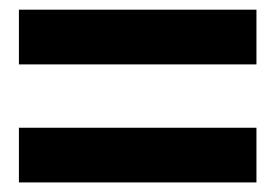

<svg xmlns="http://www.w3.org/2000/svg" viewBox="-20 -508 575 401"><path d="M19.5 -487.8H515.6V-373.5H19.5ZM19.5 -241.2H515.6V-127H19.5Z"/></svg>

Font: Reddit Sans Fudge
Style: Bold
Weight: 700
Designer: Stephen Hutchings
Foundry: Reddit
Version: Version 1.013